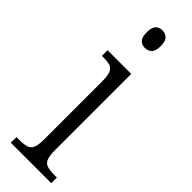

<svg xmlns="http://www.w3.org/2000/svg" viewBox="-255 -758 769 769"><g transform="rotate(45 129.5 -374.0)"><path d="M21 0V-32H37Q62 -32 77 -36.5Q92 -41 99 -56Q106 -71 106 -103V-431Q106 -464 99.5 -479.5Q93 -495 79.5 -499.5Q66 -504 41 -504H33V-536H167V-106Q167 -73 173.5 -57Q180 -41 195.5 -36.5Q211 -32 236 -32H250V0ZM132 -648Q115 -648 104 -659Q93 -670 93 -698Q93 -726 104 -737Q115 -748 132 -748Q149 -748 160.5 -737Q172 -726 172 -698Q172 -670 160.5 -659Q149 -648 132 -648Z"/></g></svg>

Font: Noto Serif Khmer Condensed Light
Style: Regular
Weight: 300
Width: 3
Designer: Danh Hong and the Monotype Design Team
Foundry: Monotype Imaging Inc.
Version: Version 2.004